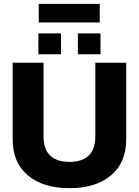

<svg xmlns="http://www.w3.org/2000/svg" viewBox="-20 -971 724 1001"><path d="M182 -951H500V-854H182ZM180 -797H298V-688H180ZM386 -797H504V-688H386ZM46 -245V-644H207V-260Q207 -193 241.5 -160Q276 -127 342 -127Q408 -127 442.5 -160Q477 -193 477 -260V-644H638V-245Q638 -123 558.5 -56.5Q479 10 342 10Q205 10 125.5 -56.5Q46 -123 46 -245Z"/></svg>

Font: Kanit SemiBold
Style: Regular
Weight: 600
Designer: Katatrad Team
Foundry: CadsonDemak
Version: Version 1.030